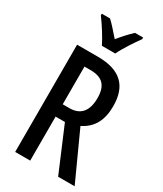

<svg xmlns="http://www.w3.org/2000/svg" viewBox="-230 -1023 937 1107"><g transform="rotate(30 238.0 -470.0)"><path d="M197 -780H286C307 -825 350 -889 379 -929V-940H325C293 -909 274 -889 242 -850C212 -884 183 -918 159 -940H104V-929C137 -885 176 -823 197 -780ZM208 -714H70V0H170V-293H232L356 0H466L321 -318C396 -355 428 -419 428 -511C428 -646 358 -714 208 -714ZM209 -626C289 -626 326 -590 326 -506C326 -419 287 -375 216 -375H170V-626Z"/></g></svg>

Font: Noto Sans Myanmar ExtraCondensed Medium
Style: Regular
Weight: 500
Width: 2
Designer: Monotype Design Team
Foundry: Monotype Imaging Inc.
Version: Version 2.107